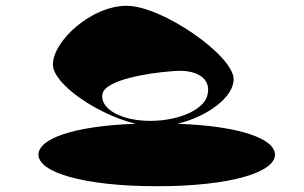

<svg xmlns="http://www.w3.org/2000/svg" viewBox="-20 -888 1051 664"><path d="M113 -353C113 -293 265 -244 523 -244C780 -244 931 -293 931 -353C931 -407 814 -452 594 -460C694 -484 788 -550 788 -614C788 -696 540 -868 418 -868C296 -868 163 -746 163 -665C163 -597 317 -492 449 -460C229 -452 113 -407 113 -353ZM334 -562C342 -612 494 -636 578 -642C663 -650 710 -615 698 -562C690 -512 603 -470 500 -470C398 -470 326 -512 334 -562Z"/></svg>

Font: Ampere
Style: SuExt
Weight: 400
Version: Version 1